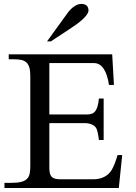

<svg xmlns="http://www.w3.org/2000/svg" viewBox="-20 -945 682 965"><path d="M424.8 -891.1Q424.3 -878.4 405.5 -857.9Q386.7 -837.4 351.1 -813.5Q338.4 -804.7 323.5 -794.9Q308.6 -785.2 293.5 -775.1Q278.3 -765.1 263.4 -755.4Q248.5 -745.6 235.4 -736.8H216.3L318.4 -877.9Q334.5 -900.4 353 -912.8Q371.6 -925.3 388.2 -925.3Q424.8 -925.3 424.8 -891.1ZM594.2 -165.5 577.1 0H2.4V-25.9H34.7Q66.9 -25.9 86.2 -30.8Q105.5 -35.6 115.7 -46.1Q126 -56.6 129.2 -72.5Q132.3 -88.4 132.3 -110.4V-563Q132.3 -588.9 127.7 -605Q123 -621.1 113.3 -630.6Q103.5 -640.1 88.1 -643.6Q72.8 -647 50.8 -647H23.9V-671.9H543.9L552.7 -518.1H527.8Q519.5 -572.8 500.5 -600.3Q481.4 -627.9 452.1 -627.9H228V-369.6H417.5Q432.1 -369.6 442.4 -373.8Q452.6 -377.9 459.5 -387.2Q466.3 -396.5 470.7 -411.9Q475.1 -427.2 477.1 -449.7H501V-241.2H477.1Q474.6 -263.7 470.7 -280.5Q466.8 -297.4 461.4 -304.2Q454.6 -314 439.7 -320.1Q424.8 -326.2 406.2 -326.2H228V-100.1Q228 -68.8 239.7 -56.4Q251.5 -43.9 283.2 -43.9H448.7Q480.5 -43.9 504.2 -56.2Q527.8 -68.4 541 -90.3Q549.3 -104 556.6 -123Q564 -142.1 570.8 -165.5Z"/></svg>

Font: XB Niloofar
Style: Regular
Weight: 400
Designer: Behnam
Foundry: Irmug
Version: Version 7.201 2008